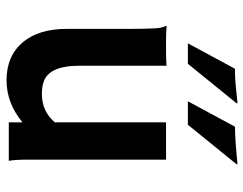

<svg xmlns="http://www.w3.org/2000/svg" viewBox="-104 -678 790 623"><g transform="rotate(90 291.5 -367.0)"><path d="M377.4 -44.4Q314.9 7.3 241.2 7.3Q162.1 7.3 117.2 -45.9Q74.2 -97.7 74.2 -188V-381.8Q74.2 -479.5 70.1 -493.9Q65.9 -508.3 64 -512.2Q86.4 -510.3 110.8 -510.3H151.4Q167.5 -510.3 193.8 -511.7V-229Q193.8 -128.4 248.5 -112.3Q265.1 -107.4 284.7 -107.4Q342.3 -107.4 377.4 -149.4V-510.3H498.5V-62.5Q498.5 -19.5 502.4 0H377.4ZM391.6 -733.9Q430.7 -733.9 513.7 -742.2L513.2 -738.8L385.3 -581.1H309.1ZM203.6 -733.9Q229 -733.9 247.6 -735.4L315.9 -742.2L315.4 -738.8L187.5 -581.1H121.1Z"/></g></svg>

Font: HammersmithOne
Style: Regular
Weight: 400
Designer: Nicole Fally
Foundry: Nicole Fally
Version: Version 1.003